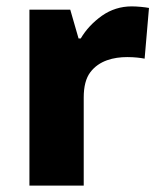

<svg xmlns="http://www.w3.org/2000/svg" viewBox="-20 -579 501 599"><path d="M391.1 -559.1C356.9 -559.1 325.7 -549.3 297.9 -529.8C270 -509.8 248 -486.3 231.9 -459H225.1L199.2 -548.8H71.8V0H241.2V-274.9C241.2 -309.1 248 -335.4 261.7 -353.5C289.1 -390.1 334.5 -400.9 377 -400.9C399.9 -400.9 418.9 -398.4 431.2 -396L444.8 -554.2C433.1 -556.6 408.2 -559.1 391.1 -559.1Z"/></svg>

Font: Noto Reveo Sans
Style: Regular
Weight: 800
Designer: Monotype Design Team
Foundry: Monotype Imaging Inc.
Version: Version 2.007